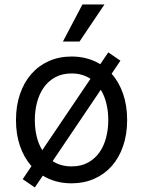

<svg xmlns="http://www.w3.org/2000/svg" viewBox="-20 -804 637 854"><path d="M81 -7.1 120 -65Q87 -102.3 69.1 -154.1Q51.1 -206 51.1 -269.9Q51.1 -333.8 69.1 -386Q87 -438.2 119.5 -475.1Q152 -512.1 197.4 -532.3Q242.9 -552.6 298.3 -552.6Q334.9 -552.6 366.8 -543.9Q398.8 -535.2 426.1 -518.5L461.6 -571L515.6 -534.1L476.6 -476.2Q509.6 -438.6 527.5 -386.7Q545.5 -334.9 545.5 -269.9Q545.5 -206.7 527.7 -154.7Q509.9 -102.6 477.5 -65.9Q445 -29.1 399.3 -8.9Q353.7 11.4 298.3 11.4Q261.7 11.4 229.8 2.7Q197.8 -6 170.5 -22.7L134.9 29.8ZM298.3 -63.9Q340.6 -63.9 371.3 -80.8Q402 -97.7 422.1 -125.9Q442.1 -154.1 451.9 -191.6Q461.6 -229 461.6 -269.9Q461.6 -307.5 453.5 -342.3Q445.3 -377.1 428.3 -404.8L214.1 -87.4Q231.2 -76 252.1 -70Q273.1 -63.9 298.3 -63.9ZM382.5 -453.5Q365.4 -464.8 344.5 -471.1Q323.5 -477.3 298.3 -477.3Q256.4 -477.3 225.5 -460.2Q194.6 -443.2 174.5 -414.6Q154.5 -386 144.7 -348.5Q134.9 -311.1 134.9 -269.9Q134.9 -232.2 142.9 -198Q150.9 -163.7 168 -136ZM346.6 -784.1H444.6L333.8 -619.3H259.9Z"/></svg>

Font: Interop
Style: Regular
Weight: 400
Designer: Rasmus Andersson, Google, Jang Haemin
Foundry: jhaemin
Version: Version 1.008